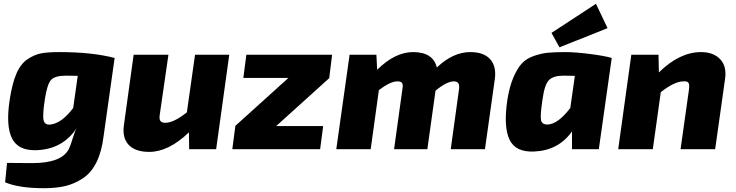

<svg xmlns="http://www.w3.org/2000/svg" viewBox="-20 -785 3871 1010"><path d="M583 -480 525 -69Q515 13 487.5 68.5Q460 124 416 153Q372 182 324 193.5Q276 205 212 205Q79 205 7 174L17 72Q49 73 150 73Q306 73 343 -3Q351 -19 362 -56Q373 -93 384 -112Q310 0 173 5Q76 9 43 -57.5Q10 -124 31 -260Q44 -346 66.5 -398Q89 -450 125.5 -474Q162 -498 197 -504.5Q232 -511 292 -511Q466 -511 583 -480ZM389 -386 327 -387Q268 -387 248 -364Q228 -341 216 -263Q203 -178 209.5 -152Q216 -126 246 -130Q305 -137 365 -217Z M1186 -497 1117 0H975L974 -89Q867 14 765 14Q691 14 656.5 -23.5Q622 -61 632 -128L683 -497H866L820 -179Q817 -157 824.5 -148Q832 -139 849 -139Q894 -139 963 -194L1006 -497Z M1713 -375 1433 -122H1680L1664 0H1202L1218 -122H1217L1497 -375H1260L1276 -497H1727L1712 -375Z M1960 -497 1964 -418Q2058 -511 2153 -511Q2258 -511 2278 -430Q2363 -511 2454 -511Q2525 -511 2558.5 -473.5Q2592 -436 2583 -369L2531 0H2351L2395 -318Q2400 -357 2368 -357Q2330 -357 2271 -308L2228 0H2053L2097 -318Q2101 -340 2095 -348.5Q2089 -357 2071 -357Q2033 -357 1973 -311L1930 0H1749L1819 -497Z M2923 -536 2881 -612 3115 -765 3176 -637ZM3130 0H2989V-94Q2919 6 2791 12Q2692 17 2660 -51Q2628 -119 2649 -260Q2660 -329 2680 -376Q2700 -423 2723.5 -449.5Q2747 -476 2786.5 -490Q2826 -504 2861.5 -507.5Q2897 -511 2954 -511Q3006 -511 3084 -501Q3162 -491 3198 -480ZM3004 -386 2945 -387Q2892 -387 2868.5 -364.5Q2845 -342 2834 -263Q2821 -177 2826 -153Q2831 -129 2862 -130Q2916 -133 2980 -217Z M3444 -497 3446 -404Q3555 -511 3668 -511Q3732 -511 3768 -474Q3804 -437 3794 -369L3742 0H3560L3604 -312Q3608 -340 3601.5 -349.5Q3595 -359 3574 -357Q3527 -356 3456 -300L3414 0H3232L3301 -497Z"/></svg>

Font: Exo 2.0 Extra Bold
Style: Italic
Weight: 800
Italic angle: -8°
Designer: Natanael Gama
Version: Version 1.001;PS 001.001;hotconv 1.0.70;makeotf.lib2.5.58329